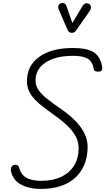

<svg xmlns="http://www.w3.org/2000/svg" viewBox="-20 -1249 697 1272"><path d="M253.5 2.5Q168 2.5 115 -28.8Q62 -60 52 -120.5Q50 -129.5 54.8 -140.8Q59.5 -152 73.5 -156Q85 -159 94.2 -155Q103.5 -151 106.5 -139Q116.5 -96 151.8 -73.5Q187 -51 253.5 -51Q329.5 -51 385 -77.2Q440.5 -103.5 470.8 -152Q501 -200.5 501 -267Q501 -303 485.8 -337Q470.5 -371 435.5 -407Q400.5 -443 342 -484.5Q303.5 -512.5 270 -537.8Q236.5 -563 211.5 -589Q186.5 -615 172.5 -644.8Q158.5 -674.5 158.5 -711Q158.5 -813.5 239.5 -872.2Q320.5 -931 463.5 -931Q554.5 -931 599.2 -903.8Q644 -876.5 656.5 -809Q658 -798.5 656.2 -788.8Q654.5 -779 642 -775.5Q630 -773 616.2 -775.8Q602.5 -778.5 601.5 -789.5Q597 -818 584.2 -838Q571.5 -858 543 -868.5Q514.5 -879 462 -879Q349 -879 282.2 -835Q215.5 -791 215.5 -715Q215.5 -679.5 237.2 -649.5Q259 -619.5 298.8 -589Q338.5 -558.5 392.5 -521Q444 -485 481.8 -445.5Q519.5 -406 540 -363.8Q560.5 -321.5 560.5 -276.5Q560.5 -211.5 539.5 -159.8Q518.5 -108 478.8 -71.8Q439 -35.5 382 -16.5Q325 2.5 253.5 2.5ZM451.5 -1031.5Q447 -1031.5 439.8 -1036.2Q432.5 -1041 428.5 -1049L371.5 -1180.5Q362 -1201 367.2 -1212.8Q372.5 -1224.5 382.5 -1227.5Q396 -1231.5 406.5 -1226.2Q417 -1221 420.5 -1208L459.5 -1096.5L525.5 -1207Q537 -1226.5 550.8 -1227.2Q564.5 -1228 573 -1221Q583 -1211.5 582.8 -1200Q582.5 -1188.5 575 -1177.5L484 -1047Q475.5 -1034.5 467.2 -1033Q459 -1031.5 451.5 -1031.5Z"/></svg>

Font: Edu VIC WA NT Hand
Style: Regular
Weight: 400
Designer: Tina and Corey Anderson, Eben Sorkin, Mirko Velimirovic
Foundry: Google for Education
Version: Version 1.000